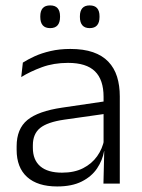

<svg xmlns="http://www.w3.org/2000/svg" viewBox="-20 -679 526 710"><path d="M362.5 0 365.5 -121.5 363 -131V-288.5V-321Q363 -384 331.2 -415.2Q299.5 -446.5 231.5 -446.5Q178.5 -446.5 135 -430.5Q91.5 -414.5 58.5 -394L64.5 -447.5Q82.5 -459 108 -470.8Q133.5 -482.5 166.8 -490.2Q200 -498 240 -498Q289 -498 323.8 -486Q358.5 -474 380.5 -451Q402.5 -428 412.8 -395.5Q423 -363 423 -322.5V0ZM191.5 10.5Q119 10.5 80.2 -24.5Q41.5 -59.5 41.5 -125V-138Q41.5 -202.5 81.2 -235.2Q121 -268 210 -281L373 -305L376 -259L217.5 -236.5Q155.5 -227.5 128.5 -205.8Q101.5 -184 101.5 -141.5V-132.5Q101.5 -87.5 129 -64Q156.5 -40.5 209.5 -40.5Q255 -40.5 287.2 -57Q319.5 -73.5 339.2 -101.2Q359 -129 365.5 -163.5L377.5 -120.5H365Q359 -86 338.8 -56Q318.5 -26 282.2 -7.8Q246 10.5 191.5 10.5ZM165.5 -575Q147 -575 138 -585.5Q129 -596 129 -616V-619Q129 -638.5 138 -648.8Q147 -659 165.5 -659Q184 -659 193 -648.8Q202 -638.5 202 -619V-616Q202 -596 193 -585.5Q184 -575 165.5 -575ZM311.5 -575Q293.5 -575 284.5 -585.5Q275.5 -596 275.5 -616V-619Q275.5 -638.5 284.5 -648.8Q293.5 -659 311.5 -659Q330 -659 339 -648.8Q348 -638.5 348 -619V-616Q348 -596 339 -585.5Q330 -575 311.5 -575Z"/></svg>

Font: Anek Bangla Light
Style: Regular
Weight: 300
Designer: Sulekha Rajkumar (Bangla), Yesha Goshar (Latin)
Foundry: Ek Type
Version: Version 1.003